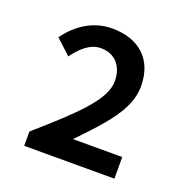

<svg xmlns="http://www.w3.org/2000/svg" viewBox="-90 -972 597 618"><g transform="rotate(20 208.0 -663.0)"><path d="M56 -437H365V-511H196C280 -598 344 -666 344 -745C344 -839 284 -889 194 -889C131 -889 78 -856 40 -803L91 -756C116 -791 146 -817 181 -817C229 -817 259 -784 259 -732C259 -669 185 -599 56 -486Z"/></g></svg>

Font: Noto Sans CJK KR Medium
Style: Regular
Weight: 500
Designer: Ryoko NISHIZUKA (kana & ideographs); Paul D. Hunt (Latin, Greek & Cyrillic); Wenlong ZHANG (bopomofo); Sandoll Communica
Foundry: Adobe Systems Incorporated
Version: Version 1.004;PS 1.004;hotconv 1.0.82;makeotf.lib2.5.63406